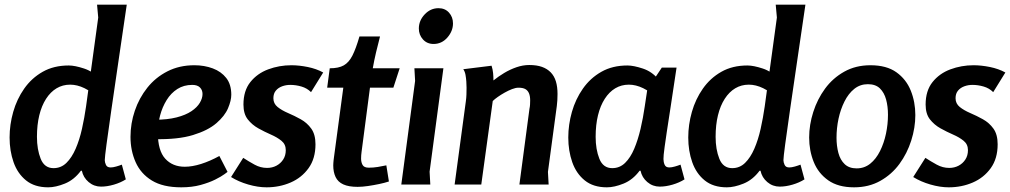

<svg xmlns="http://www.w3.org/2000/svg" viewBox="-20 -789 4319 821"><path d="M400 -714 395 -769H522Q503 -639 486 -523.5Q469 -408 456 -318Q443 -228 435.5 -172Q428 -116 428 -104Q428 -95 433 -84Q438 -73 453 -73Q463 -73 477 -77Q491 -81 501 -85L518 -22Q496 -8 467 0.5Q438 9 412 9Q382 9 359 -10.5Q336 -30 330 -59H326Q297 -20 257.5 -4Q218 12 186 12Q128 12 91.5 -17.5Q55 -47 38 -95.5Q21 -144 21 -201Q21 -256 36.5 -310.5Q52 -365 83.5 -410Q115 -455 162.5 -482Q210 -509 274 -509Q300 -509 339.5 -496Q379 -483 406 -450V-365Q372 -397 341 -412Q310 -427 280 -427Q248 -427 222 -411.5Q196 -396 177 -366.5Q158 -337 148 -296Q138 -255 138 -204Q138 -150 154 -110Q170 -70 209 -70Q241 -70 264 -92.5Q287 -115 303.5 -153Q320 -191 330.5 -238Q341 -285 348 -334Z M811 -510Q854 -510 890 -496.5Q926 -483 947.5 -455.5Q969 -428 969 -384Q969 -359 955 -326Q941 -293 905 -262Q869 -231 805 -211.5Q741 -192 642 -194V-277Q696 -277 735 -287Q774 -297 798.5 -313.5Q823 -330 834.5 -349.5Q846 -369 846 -387Q846 -404 835 -415Q824 -426 802 -426Q766 -426 738.5 -408.5Q711 -391 692.5 -361Q674 -331 664.5 -295Q655 -259 655 -221Q655 -145 686.5 -110.5Q718 -76 770 -76Q802 -76 840 -88Q878 -100 918 -122L953 -54Q953 -54 939.5 -44Q926 -34 900 -21Q874 -8 837.5 2Q801 12 755 12Q677 12 629.5 -17Q582 -46 560 -95.5Q538 -145 538 -204Q538 -261 556.5 -315.5Q575 -370 610 -414Q645 -458 696 -484Q747 -510 811 -510Z M1310 -395Q1293 -412 1269 -419Q1245 -426 1221 -426Q1203 -426 1186.5 -420Q1170 -414 1159.5 -401.5Q1149 -389 1149 -369Q1149 -346 1167 -331.5Q1185 -317 1212 -305.5Q1239 -294 1266 -279Q1293 -264 1311 -239Q1329 -214 1329 -172Q1329 -111 1299.5 -70Q1270 -29 1222.5 -8.5Q1175 12 1120 12Q1083 12 1041.5 0Q1000 -12 968 -32L1020 -114Q1043 -99 1068.5 -85Q1094 -71 1122 -71Q1144 -71 1162 -80.5Q1180 -90 1191 -107Q1202 -124 1202 -147Q1202 -172 1183.5 -187Q1165 -202 1138.5 -213.5Q1112 -225 1085 -240Q1058 -255 1039.5 -278.5Q1021 -302 1021 -342Q1021 -401 1050.5 -438Q1080 -475 1127 -492.5Q1174 -510 1226 -510Q1259 -510 1296 -502.5Q1333 -495 1362 -479Z M1605 -633Q1596 -599 1588 -565Q1580 -531 1574 -497H1689L1662 -414H1562L1526 -139Q1525 -132 1524.5 -125Q1524 -118 1524 -111Q1524 -95 1530.5 -83.5Q1537 -72 1557 -72Q1576 -72 1595 -75Q1614 -78 1632 -82L1643 -13Q1625 -7 1601 -2Q1577 3 1553 6.5Q1529 10 1509 10Q1471 10 1448 -0.5Q1425 -11 1415 -32Q1405 -53 1405 -82Q1405 -87 1405.5 -92.5Q1406 -98 1406.5 -104Q1407 -110 1408 -116L1448 -414H1379L1390 -497Q1428 -497 1450 -509.5Q1472 -522 1487 -551.5Q1502 -581 1517 -633Z M1917 -689Q1917 -656 1893 -628.5Q1869 -601 1834 -601Q1806 -601 1788.5 -620.5Q1771 -640 1771 -667Q1771 -701 1796 -727.5Q1821 -754 1855 -754Q1883 -754 1900 -735Q1917 -716 1917 -689ZM1876 -497 1817 -55 1820 0H1696L1755 -443L1752 -497Z M2082 -508Q2087 -492 2088.5 -476.5Q2090 -461 2090 -445Q2111 -462 2136 -477Q2161 -492 2188.5 -501.5Q2216 -511 2243 -511Q2275 -511 2297.5 -503Q2320 -495 2335 -479.5Q2350 -464 2357 -441Q2364 -418 2364 -387Q2364 -360 2361 -336L2323 -54L2326 0H2201L2244 -324Q2246 -333 2246.5 -342Q2247 -351 2247 -360Q2247 -378 2242 -390Q2237 -402 2226.5 -408Q2216 -414 2197 -414Q2185 -414 2169.5 -408Q2154 -402 2138 -393Q2122 -384 2108.5 -374.5Q2095 -365 2087 -357L2038 0H1924L1972 -356Q1974 -370 1974.5 -384.5Q1975 -399 1975 -414Q1975 -426 1974 -440.5Q1973 -455 1970.5 -469Q1968 -483 1961 -493Z M2810 -500H2873Q2858 -398 2847.5 -331Q2837 -264 2831 -223.5Q2825 -183 2822 -161Q2819 -139 2818 -128Q2817 -117 2817 -109Q2817 -96 2822 -84.5Q2827 -73 2842 -73Q2852 -73 2866 -77Q2880 -81 2890 -85L2907 -22Q2885 -8 2856 0.5Q2827 9 2801 9Q2771 9 2748 -10.5Q2725 -30 2719 -59H2715Q2686 -20 2646.5 -4Q2607 12 2575 12Q2517 12 2480.5 -17.5Q2444 -47 2427 -95.5Q2410 -144 2410 -201Q2410 -256 2425.5 -310.5Q2441 -365 2472.5 -410Q2504 -455 2551.5 -482Q2599 -509 2663 -509Q2689 -509 2728.5 -496Q2768 -483 2795 -450V-365Q2761 -397 2730 -412Q2699 -427 2669 -427Q2637 -427 2611 -411.5Q2585 -396 2566 -366.5Q2547 -337 2537 -296Q2527 -255 2527 -204Q2527 -150 2543 -110Q2559 -70 2598 -70Q2630 -70 2653 -92.5Q2676 -115 2692 -153Q2708 -191 2719 -238Q2730 -285 2737 -334L2748 -407Z M3302 -714 3297 -769H3424Q3405 -639 3388 -523.5Q3371 -408 3358 -318Q3345 -228 3337.5 -172Q3330 -116 3330 -104Q3330 -95 3335 -84Q3340 -73 3355 -73Q3365 -73 3379 -77Q3393 -81 3403 -85L3420 -22Q3398 -8 3369 0.5Q3340 9 3314 9Q3284 9 3261 -10.5Q3238 -30 3232 -59H3228Q3199 -20 3159.5 -4Q3120 12 3088 12Q3030 12 2993.5 -17.5Q2957 -47 2940 -95.5Q2923 -144 2923 -201Q2923 -256 2938.5 -310.5Q2954 -365 2985.5 -410Q3017 -455 3064.5 -482Q3112 -509 3176 -509Q3202 -509 3241.5 -496Q3281 -483 3308 -450V-365Q3274 -397 3243 -412Q3212 -427 3182 -427Q3150 -427 3124 -411.5Q3098 -396 3079 -366.5Q3060 -337 3050 -296Q3040 -255 3040 -204Q3040 -150 3056 -110Q3072 -70 3111 -70Q3143 -70 3166 -92.5Q3189 -115 3205.5 -153Q3222 -191 3232.5 -238Q3243 -285 3250 -334Z M3632 12Q3564 12 3521.5 -18Q3479 -48 3459.5 -96.5Q3440 -145 3440 -201Q3440 -255 3457.5 -310Q3475 -365 3508 -410Q3541 -455 3590 -482.5Q3639 -510 3702 -510Q3771 -510 3813 -480Q3855 -450 3874.5 -401.5Q3894 -353 3894 -297Q3894 -243 3876.5 -188Q3859 -133 3826 -88Q3793 -43 3744 -15.5Q3695 12 3632 12ZM3643 -69Q3676 -69 3701 -89Q3726 -109 3743 -143Q3760 -177 3768.5 -217.5Q3777 -258 3777 -298Q3777 -334 3769 -363.5Q3761 -393 3742.5 -411Q3724 -429 3691 -429Q3658 -429 3633 -409Q3608 -389 3591 -355Q3574 -321 3565.5 -281Q3557 -241 3557 -200Q3557 -165 3565 -135Q3573 -105 3592 -87Q3611 -69 3643 -69Z M4227 -395Q4210 -412 4186 -419Q4162 -426 4138 -426Q4120 -426 4103.5 -420Q4087 -414 4076.5 -401.5Q4066 -389 4066 -369Q4066 -346 4084 -331.5Q4102 -317 4129 -305.5Q4156 -294 4183 -279Q4210 -264 4228 -239Q4246 -214 4246 -172Q4246 -111 4216.5 -70Q4187 -29 4139.5 -8.5Q4092 12 4037 12Q4000 12 3958.5 0Q3917 -12 3885 -32L3937 -114Q3960 -99 3985.5 -85Q4011 -71 4039 -71Q4061 -71 4079 -80.5Q4097 -90 4108 -107Q4119 -124 4119 -147Q4119 -172 4100.5 -187Q4082 -202 4055.5 -213.5Q4029 -225 4002 -240Q3975 -255 3956.5 -278.5Q3938 -302 3938 -342Q3938 -401 3967.5 -438Q3997 -475 4044 -492.5Q4091 -510 4143 -510Q4176 -510 4213 -502.5Q4250 -495 4279 -479Z"/></svg>

Font: Rosario
Style: Italic
Weight: 400
Italic angle: -8.05°
Designer: Hector Gatti
Foundry: Omnibus Type
Version: Version 1.201